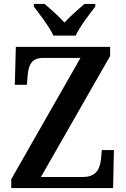

<svg xmlns="http://www.w3.org/2000/svg" viewBox="-20 -951 636 971"><path d="M250 -771H363C383 -816 433 -880 462 -918V-931H407C378 -906 334 -868 306 -837C278 -868 235 -906 206 -931H151V-918C179 -880 230 -816 250 -771ZM37 0H552L556 -192H495L491 -148C486 -100 469 -56 400 -56H187L537 -668V-714H60L55 -522H116L120 -572C125 -621 139 -658 197 -658H387L37 -45Z"/></svg>

Font: Noto Serif Armenian SemiCondensed SemiBold
Style: Regular
Weight: 600
Width: 4
Designer: Monotype Design Team
Foundry: Monotype Imaging Inc.
Version: Version 2.008